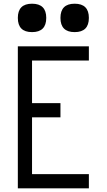

<svg xmlns="http://www.w3.org/2000/svg" viewBox="-20 -1036 587 1056"><path d="M78.1 0V-781.2H468.8V-703.1H156.2V-468.8H312.5V-390.6H156.2V-78.1H468.8V0ZM78.1 -937.5Q78.1 -1015.6 156.2 -1015.6Q234.4 -1015.6 234.4 -937.5Q234.4 -859.4 156.2 -859.4Q78.1 -859.4 78.1 -937.5ZM312.5 -937.5Q312.5 -1015.6 390.6 -1015.6Q468.8 -1015.6 468.8 -937.5Q468.8 -859.4 390.6 -859.4Q312.5 -859.4 312.5 -937.5Z"/></svg>

Font: Luculent
Style: Regular
Weight: 400
Monospace: yes
Designer: Andrew Kensler
Version: Version 1.0.0-845fa02f9341